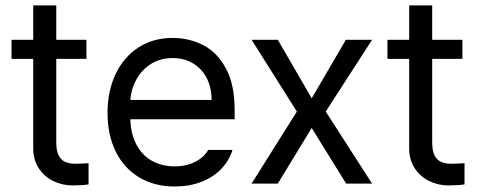

<svg xmlns="http://www.w3.org/2000/svg" viewBox="-20 -677 1766 708"><path d="M298.8 -460V-530.3H22.5V-460ZM187.5 -657.2H102.5V-130.9C102.5 -101.6 109.5 -76.5 123.5 -55.7C137.5 -34.8 155.6 -19.2 177.7 -8.8C199.9 1.6 223.3 6.8 248 6.8C270.2 6.8 289.7 5.5 306.6 2.9V-75.2C289.7 -73.9 273.1 -73.2 256.8 -73.2C243.2 -73.2 231.3 -75.4 221.2 -79.6C211.1 -83.8 203 -91.6 196.8 -103C190.6 -114.4 187.5 -130.9 187.5 -152.3Z M493.2 -22.9C530.6 -0.5 574.4 10.7 624.5 10.7C660.3 10.7 692.9 5 722.2 -6.3C751.5 -17.7 775.9 -33.5 795.4 -53.7C814.9 -73.9 828.9 -97.3 837.4 -124H747.6C741 -112.3 732.1 -102.1 720.7 -93.3C709.3 -84.5 695.5 -77.3 679.2 -71.8C662.9 -66.2 644.7 -63.5 624.5 -63.5C592 -63.5 563.3 -70.6 538.6 -85C513.8 -99.3 494.6 -120.3 481 -147.9C467.3 -175.6 460.4 -209 460.4 -248V-295.9C460.4 -325.2 467 -352.7 480 -378.4C493 -404.1 511.2 -424.6 534.7 -439.9C558.1 -455.2 585.4 -462.9 616.7 -462.9C645.3 -462.9 670.6 -456.2 692.4 -442.9C714.2 -429.5 731 -411.3 742.7 -388.2C754.4 -365.1 760.3 -338.5 760.3 -308.6H435.1V-237.3H845.2V-272.5C845.2 -334.3 834.5 -385.1 813 -424.8C791.5 -464.5 763.5 -493.2 729 -510.7C694.5 -528.3 657.1 -537.1 616.7 -537.1C569.2 -537.1 527.3 -525.6 491.2 -502.4C455.1 -479.3 426.9 -446.8 406.7 -404.8C386.6 -362.8 376.5 -314.8 376.5 -260.7C376.5 -206.7 386.6 -159.2 406.7 -118.2C426.9 -77.1 455.7 -45.4 493.2 -22.9Z M1129.4 -314.5 1004.4 -530.3H907.7L1074.7 -265.6L907.7 0H1004.4L1129.4 -205.1L1256.3 0H1352.1L1181.2 -265.6L1352.1 -530.3H1255.4Z M1685.1 -460V-530.3H1408.7V-460ZM1573.7 -657.2H1488.8V-130.9C1488.8 -101.6 1495.8 -76.5 1509.8 -55.7C1523.8 -34.8 1541.8 -19.2 1564 -8.8C1586.1 1.6 1609.5 6.8 1634.3 6.8C1656.4 6.8 1675.9 5.5 1692.9 2.9V-75.2C1675.9 -73.9 1659.3 -73.2 1643.1 -73.2C1629.4 -73.2 1617.5 -75.4 1607.4 -79.6C1597.3 -83.8 1589.2 -91.6 1583 -103C1576.8 -114.4 1573.7 -130.9 1573.7 -152.3Z"/></svg>

Font: Pretendard Variable
Style: Regular
Weight: 400
Designer: Base glyphs from Inter by Rasmus Andersson; Hangeul glyphs from Noto Sans CJK(Source Han Sans) by Jang Soo-young and Kan
Foundry: Kil Hyung-jin
Version: Version 1.309;Glyphs 3.2 (3225)